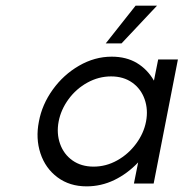

<svg xmlns="http://www.w3.org/2000/svg" viewBox="-20 -651 651 681"><path d="M118 -220Q129 -280 167 -333Q205 -386 260.5 -418Q316 -450 376 -450Q428 -450 465.5 -427.5Q503 -405 526 -365L541 -440H611L525 0H455L470 -75Q432 -35 385.5 -12.5Q339 10 287 10Q227 10 184 -22Q141 -54 123.5 -107Q106 -160 118 -220ZM498 -220Q506 -262 493 -299Q480 -336 449 -358Q418 -380 374 -380Q330 -380 290 -358Q250 -336 223 -299Q196 -262 188 -220Q180 -178 193 -141Q206 -104 237 -82Q268 -60 312 -60Q356 -60 395.5 -82Q435 -104 462.5 -141Q490 -178 498 -220ZM461 -631H537L411 -497H355Z"/></svg>

Font: Teachers[wght] Italic
Style: Regular
Weight: 400
Designer: Alfredo Marco Pradil & Chank Diesel
Version: Version 1.000;Glyphs 3.1.2 (3151)